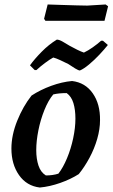

<svg xmlns="http://www.w3.org/2000/svg" viewBox="-20 -830 503 858"><path d="M158 8Q99 1 65 -47.5Q31 -96 31 -166Q31 -226 57 -290.5Q83 -355 121 -403Q161 -429 209 -446.5Q257 -464 302 -468Q361 -461 394.5 -413Q428 -365 427 -293Q427 -253 414.5 -209.5Q402 -166 380 -125Q358 -84 332 -52Q296 -29 249 -12.5Q202 4 158 8ZM185 -46Q216 -46 241 -54Q262 -81 279.5 -123Q297 -165 307 -212Q317 -259 317 -300Q317 -340 308 -369.5Q299 -399 278 -414Q242 -414 218 -408Q196 -382 178.5 -338.5Q161 -295 151.5 -247.5Q142 -200 142 -159Q142 -120 152 -90Q162 -60 185 -46ZM135 -517 114 -538Q134 -566 166 -598.5Q198 -631 234 -653Q244 -653 260 -644Q276 -635 292 -625Q308 -616 325.5 -607.5Q343 -599 355 -595Q374 -604 394.5 -618.5Q415 -633 432 -648H440L462 -629Q447 -610 424.5 -586Q402 -562 378 -542Q354 -522 337 -515Q331 -515 316 -524Q301 -533 285 -544Q267 -553 248.5 -561.5Q230 -570 218 -573Q203 -565 181 -548.5Q159 -532 143 -517ZM183 -737 177 -746 193 -810Q219 -809 254 -808Q289 -807 321 -806Q353 -805 370 -805L452 -810L463 -802L447 -737Z"/></svg>

Font: Labrada SemiBold
Style: Italic
Weight: 600
Italic angle: -7°
Designer: Mercedes Jáuregui
Foundry: Omnibus-Type Team
Version: Version 1.000; ttfautohint (v1.8.4.7-5d5b)